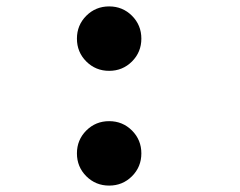

<svg xmlns="http://www.w3.org/2000/svg" viewBox="-20 -568 750 599"><path d="M320.5 -347Q278.5 -347 249.2 -376.2Q220 -405.5 220 -447.5Q220 -489.5 249.2 -518.8Q278.5 -548 320.5 -548Q362.5 -548 391.8 -518.8Q421 -489.5 421 -447.5Q421 -405.5 391.8 -376.2Q362.5 -347 320.5 -347ZM320.5 11Q278.5 11 249.2 -18.2Q220 -47.5 220 -89.5Q220 -131.5 249.2 -160.8Q278.5 -190 320.5 -190Q362.5 -190 391.8 -160.8Q421 -131.5 421 -89.5Q421 -47.5 391.8 -18.2Q362.5 11 320.5 11Z"/></svg>

Font: League Mono SemiBold
Style: Regular
Weight: 600
Width: 6
Designer: Tyler Finck
Foundry: The League of Moveable Type / Tyler Finck
Version: Version 2.300;RELEASE